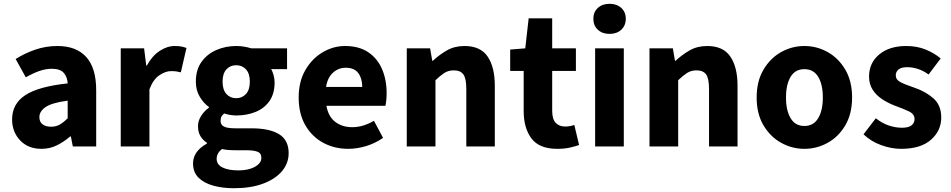

<svg xmlns="http://www.w3.org/2000/svg" viewBox="-20 -763 4952 1000"><path d="M195.8 12.2Q126.5 12.2 84.7 -32Q43 -76.2 43 -141.1Q43 -222.2 111.6 -267.3Q180.2 -312.5 332.5 -328.6Q330.6 -362.8 311.8 -383.8Q293 -404.8 250 -404.8Q217.8 -404.8 184.6 -393.1Q151.4 -381.3 114.3 -360.4L61.5 -455.6Q109.4 -485.8 164.1 -504.6Q218.8 -523.4 279.3 -523.4Q377 -523.4 429 -466.3Q481 -409.2 481 -292.5V0H359.4L349.1 -52.2H345.2Q312.5 -23.9 275.9 -5.9Q239.3 12.2 195.8 12.2ZM246.1 -103Q272 -103 291.7 -114.5Q311.5 -126 332.5 -147V-238.8Q249 -227.5 217 -205.1Q185.1 -182.6 185.1 -153.3Q185.1 -127.9 201.7 -115.5Q218.3 -103 246.1 -103Z M608.9 0V-511.2H730.5L741.7 -421.4H744.6Q772.5 -472.2 811.5 -497.8Q850.6 -523.4 890.1 -523.4Q911.6 -523.4 925.5 -520.5Q939.5 -517.6 951.2 -513.2L921.9 -386.2Q909.2 -389.6 898.4 -391.1Q887.7 -392.6 870.6 -392.6Q842.3 -392.6 810.3 -371.3Q778.3 -350.1 758.3 -297.9V0Z M1198.7 217.3Q1139.2 217.3 1090.6 203.9Q1042 190.4 1013.7 162.1Q985.4 133.8 985.4 88.4Q985.4 24.9 1057.6 -15.1V-19.5Q1037.6 -32.2 1024.4 -53.2Q1011.2 -74.2 1011.2 -106Q1011.2 -133.8 1027.6 -159.4Q1043.9 -185.1 1067.9 -201.7V-206.1Q1041 -224.6 1020.5 -258.8Q1000 -293 1000 -337.9Q1000 -399.4 1029.5 -440.7Q1059.1 -481.9 1107.2 -502.7Q1155.3 -523.4 1210.4 -523.4Q1231.4 -523.4 1251.7 -520Q1272 -516.6 1288.6 -511.2H1475.1V-402.8H1392.6Q1399.4 -390.6 1404.8 -372.1Q1410.2 -353.5 1410.2 -333.5Q1410.2 -274.9 1383.5 -236.8Q1356.9 -198.7 1311.5 -180.2Q1266.1 -161.6 1210.4 -161.6Q1196.8 -161.6 1180.7 -164.1Q1164.6 -166.5 1147.5 -171.9Q1137.2 -163.6 1133.1 -155.3Q1128.9 -147 1128.9 -132.8Q1128.9 -113.3 1146.2 -104Q1163.6 -94.7 1206.1 -94.7H1289.6Q1383.3 -94.7 1433.3 -64.2Q1483.4 -33.7 1483.4 34.7Q1483.4 87.4 1448.5 128.7Q1413.6 169.9 1349.9 193.6Q1286.1 217.3 1198.7 217.3ZM1210.4 -251.5Q1240.7 -251.5 1261 -273.4Q1281.2 -295.4 1281.2 -337.9Q1281.2 -379.9 1261.2 -401.6Q1241.2 -423.3 1210.4 -423.3Q1179.2 -423.3 1159.2 -401.6Q1139.2 -379.9 1139.2 -337.9Q1139.2 -295.4 1159.2 -273.4Q1179.2 -251.5 1210.4 -251.5ZM1222.7 124.5Q1274.4 124.5 1307.9 105.5Q1341.3 86.4 1341.3 59.6Q1341.3 34.7 1321 27.1Q1300.8 19.5 1262.7 19.5H1208Q1182.1 19.5 1165.5 17.8Q1148.9 16.1 1136.2 13.2Q1108.4 34.7 1108.4 64.5Q1108.4 94.2 1139.2 109.4Q1169.9 124.5 1222.7 124.5Z M1793.5 12.2Q1721.7 12.2 1663.1 -19.5Q1604.5 -51.3 1570.1 -111.1Q1535.6 -170.9 1535.6 -255.4Q1535.6 -337.9 1570.3 -397.9Q1605 -458 1660.4 -490.7Q1715.8 -523.4 1776.9 -523.4Q1849.1 -523.4 1897.2 -491.5Q1945.3 -459.5 1969.5 -403.8Q1993.7 -348.1 1993.7 -277.8Q1993.7 -258.3 1991.7 -240Q1989.7 -221.7 1987.3 -211.9H1680.2Q1689.9 -155.8 1726.1 -128.2Q1762.2 -100.6 1814 -100.6Q1843.8 -100.6 1871.8 -109.1Q1899.9 -117.7 1927.7 -133.8L1975.1 -44.9Q1935.5 -17.1 1887.7 -2.4Q1839.8 12.2 1793.5 12.2ZM1678.2 -310.1H1866.7Q1866.7 -354 1846.2 -382.1Q1825.7 -410.2 1780.3 -410.2Q1743.2 -410.2 1714.6 -384.8Q1686 -359.4 1678.2 -310.1Z M2098.6 0V-511.2H2220.2L2231.4 -446.3H2234.4Q2267.1 -477.1 2307.1 -500.2Q2347.2 -523.4 2399.4 -523.4Q2482.4 -523.4 2519.8 -468.3Q2557.1 -413.1 2557.1 -317.4V0H2408.7V-298.8Q2408.7 -354.5 2393.3 -375.5Q2377.9 -396.5 2343.8 -396.5Q2315.4 -396.5 2294.4 -383.1Q2273.4 -369.6 2248 -345.2V0Z M2882.8 12.2Q2788.6 12.2 2748 -42Q2707.5 -96.2 2707.5 -184.1V-393.6H2637.2V-504.9L2715.8 -511.2L2733.4 -667.5H2856V-511.2H2979.5V-393.6H2856V-186.5Q2856 -142.1 2874.5 -123Q2893.1 -104 2922.9 -104Q2949.2 -104 2971.2 -112.3L2996.1 -7.8Q2976.1 -0.5 2947.3 5.9Q2918.5 12.2 2882.8 12.2Z M3079.6 0V-511.2H3229V0ZM3154.8 -586.4Q3117.2 -586.4 3093.8 -608.2Q3070.3 -629.9 3070.3 -665.5Q3070.3 -700.2 3093.8 -721.7Q3117.2 -743.2 3154.8 -743.2Q3192.4 -743.2 3215.8 -721.7Q3239.3 -700.2 3239.3 -665.5Q3239.3 -629.9 3215.8 -608.2Q3192.4 -586.4 3154.8 -586.4Z M3362.8 0V-511.2H3484.4L3495.6 -446.3H3498.5Q3531.2 -477.1 3571.3 -500.2Q3611.3 -523.4 3663.6 -523.4Q3746.6 -523.4 3783.9 -468.3Q3821.3 -413.1 3821.3 -317.4V0H3672.9V-298.8Q3672.9 -354.5 3657.5 -375.5Q3642.1 -396.5 3607.9 -396.5Q3579.6 -396.5 3558.6 -383.1Q3537.6 -369.6 3512.2 -345.2V0Z M4169.4 12.2Q4105 12.2 4048.3 -19.3Q3991.7 -50.8 3956.3 -110.6Q3920.9 -170.4 3920.9 -255.4Q3920.9 -339.8 3956.3 -399.9Q3991.7 -460 4048.3 -491.7Q4105 -523.4 4169.4 -523.4Q4234.4 -523.4 4291 -491.7Q4347.7 -460 4382.8 -399.9Q4418 -339.8 4418 -255.4Q4418 -170.4 4382.8 -110.6Q4347.7 -50.8 4291 -19.3Q4234.4 12.2 4169.4 12.2ZM4169.4 -106.9Q4217.3 -106.9 4241.5 -147.5Q4265.6 -188 4265.6 -255.4Q4265.6 -322.8 4241.5 -362.8Q4217.3 -402.8 4169.4 -402.8Q4121.6 -402.8 4097.7 -362.8Q4073.7 -322.8 4073.7 -255.4Q4073.7 -188 4097.7 -147.5Q4121.6 -106.9 4169.4 -106.9Z M4673.3 12.2Q4622.6 12.2 4569.3 -7.1Q4516.1 -26.4 4477.5 -63.5L4541.5 -147Q4575.7 -120.1 4610.4 -108.9Q4645 -97.7 4677.2 -97.7Q4711.4 -97.7 4727.3 -109.9Q4743.2 -122.1 4743.2 -143.1Q4743.2 -168.9 4713.9 -182.9Q4684.6 -196.8 4642.6 -211.9Q4606.4 -225.6 4575.4 -245.8Q4544.4 -266.1 4525.4 -295.2Q4506.3 -324.2 4506.3 -363.8Q4506.3 -435.1 4559.1 -479.2Q4611.8 -523.4 4700.2 -523.4Q4755.9 -523.4 4801.3 -504.9Q4846.7 -486.3 4879.4 -458.5L4816.4 -375Q4788.6 -395 4760.5 -404.1Q4732.4 -413.1 4705.1 -413.1Q4674.3 -413.1 4659.9 -401.1Q4645.5 -389.2 4645.5 -370.6Q4645.5 -348.1 4668.9 -335.7Q4692.4 -323.2 4740.2 -307.1Q4799.3 -287.6 4840.8 -251.5Q4882.3 -215.3 4882.3 -151.4Q4882.3 -82.5 4828.9 -35.2Q4775.4 12.2 4673.3 12.2Z"/></svg>

Font: Akatab Black
Style: Regular
Weight: 900
Designer: SIL Global
Foundry: SIL Global
Version: Version 4.000